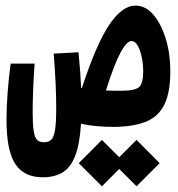

<svg xmlns="http://www.w3.org/2000/svg" viewBox="-20 -443 626 677"><path d="M384.8 4.4Q317.4 4.9 265.6 -6.8Q261.2 65.4 245.1 106.7Q229 147.9 200.7 165Q172.4 182.1 130.9 182.1Q64 182.1 33.4 134.5Q2.9 86.9 2.9 -20Q2.9 -66.9 7.1 -119.6Q11.2 -172.4 17.6 -218.8H102.1Q98.6 -172.4 96.9 -128.2Q95.2 -84 95.2 -47.4Q95.2 -2.9 98.9 19.8Q102.5 42.5 111.3 50.5Q120.1 58.6 134.8 58.6Q151.4 58.6 160.6 49.8Q169.9 41 174.1 14.9Q178.2 -11.2 178.2 -62Q178.2 -107.4 176 -151.4Q173.8 -195.3 169.4 -253.9L256.8 -258.8Q260.7 -218.8 262.9 -188.7Q265.1 -158.7 266.1 -132.8Q267.6 -132.3 268.6 -132.3Q319.8 -288.6 365.5 -356Q411.1 -423.3 457.5 -423.3Q493.2 -423.3 520.8 -391.1Q548.3 -358.9 564.5 -306.2Q580.6 -253.4 580.6 -191.9Q580.6 -117.2 559.6 -74.5Q538.6 -31.7 495.4 -14.2Q452.1 3.4 384.8 4.4ZM353.5 -124Q377.9 -123 406.7 -123Q456.5 -123 470.7 -136.2Q484.9 -149.4 484.9 -190.4Q484.9 -217.3 479.7 -241.9Q474.6 -266.6 465.3 -282.5Q456.1 -298.3 443.8 -298.3Q427.2 -298.3 405.5 -258.8Q383.8 -219.2 353.5 -124ZM461.4 213.9 400.4 152.8 339.4 213.9 257.8 132.3 339.4 50.3 400.4 111.3 461.4 50.3 543 132.3Z"/></svg>

Font: Cascadia Code SemiBold
Style: Regular
Weight: 600
Monospace: yes
Designer: Aaron Bell
Foundry: Saja Typeworks
Version: Version 2404.023; ttfautohint (v1.8.4)